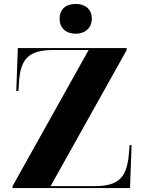

<svg xmlns="http://www.w3.org/2000/svg" viewBox="-20 -959 736 979"><path d="M366 -787C410 -787 448 -813 448 -863C448 -916 410 -939 366 -939C320 -939 284 -916 284 -863C284 -813 320 -787 366 -787ZM44 0H643L651 -219H641L637 -172C626 -51 583 -10 461 -10H238L626 -704V-714H71L63 -495H74L77 -542C85 -663 130 -704 253 -704H432L44 -10Z"/></svg>

Font: Noto Serif Display ExtraBold
Style: Regular
Weight: 800
Designer: Monotype Design Team
Foundry: Monotype Imaging Inc.
Version: Version 2.009